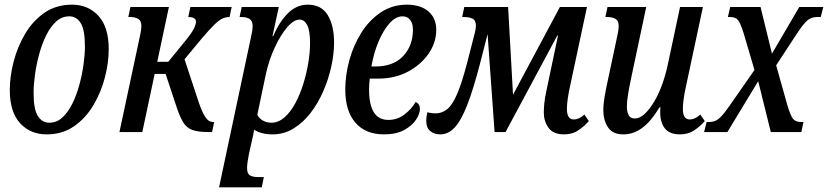

<svg xmlns="http://www.w3.org/2000/svg" viewBox="-20 -566 3549 823"><path d="M180 10Q110 10 66 -38Q22 -86 22 -181Q22 -238 38.5 -302Q55 -366 88 -421.5Q121 -477 171 -511.5Q221 -546 289 -546Q358 -546 402 -498Q446 -450 446 -355Q446 -297 429.5 -233.5Q413 -170 380 -114.5Q347 -59 297 -24.5Q247 10 180 10ZM192 -40Q223 -40 247.5 -62.5Q272 -85 290 -121.5Q308 -158 320 -202Q332 -246 338 -289Q344 -332 344 -367Q344 -438 326 -467Q308 -496 277 -496Q245 -496 220.5 -473.5Q196 -451 178 -414.5Q160 -378 148 -334Q136 -290 130 -246.5Q124 -203 124 -168Q124 -98 142 -69Q160 -40 192 -40Z M492 0 581 -417Q586 -439 586 -454Q586 -477 572.5 -485Q559 -493 538 -493H530L539 -536H704L654 -301H701L773 -389Q803 -426 811.5 -444Q820 -462 820 -473Q820 -493 787 -493L796 -536H973L964 -493Q947 -493 932.5 -486Q918 -479 899 -460.5Q880 -442 849 -406L771 -312L832 -127Q846 -86 860 -64.5Q874 -43 894 -43H898L889 0H873Q829 0 804.5 -9Q780 -18 766 -40.5Q752 -63 738 -104L690 -249H643L590 0Z M919 237 1058 -417Q1063 -439 1063 -454Q1063 -477 1049.5 -485Q1036 -493 1015 -493H1007L1016 -536H1175L1148 -411H1151Q1178 -474 1215 -510Q1252 -546 1299 -546Q1358 -546 1385 -501Q1412 -456 1412 -384Q1412 -335 1400 -280.5Q1388 -226 1365.5 -174.5Q1343 -123 1311 -81.5Q1279 -40 1238 -15Q1197 10 1148 10Q1100 10 1069 -10Q1068 -1 1065.5 12Q1063 25 1060 36L1047 94Q1044 111 1041.5 126.5Q1039 142 1039 154Q1039 179 1052 186Q1065 193 1085 193H1111L1102 237ZM1143 -40Q1173 -40 1199 -62.5Q1225 -85 1245.5 -123Q1266 -161 1280 -206Q1294 -251 1301.5 -296.5Q1309 -342 1309 -381Q1309 -434 1297 -458Q1285 -482 1264 -482Q1239 -482 1210.5 -448.5Q1182 -415 1157.5 -362Q1133 -309 1120 -250L1083 -74Q1092 -57 1108 -48.5Q1124 -40 1143 -40Z M1626 10Q1547 10 1503.5 -40Q1460 -90 1460 -182Q1460 -244 1477.5 -308Q1495 -372 1529 -426Q1563 -480 1612.5 -513Q1662 -546 1724 -546Q1783 -546 1816.5 -517Q1850 -488 1850 -438Q1850 -384 1817.5 -336.5Q1785 -289 1729 -259Q1673 -229 1600 -229H1565Q1562 -205 1562 -182Q1562 -119 1582 -85.5Q1602 -52 1645 -52Q1682 -52 1712 -74Q1742 -96 1762 -129Q1780 -120 1780 -100Q1780 -78 1763 -52.5Q1746 -27 1712 -8.5Q1678 10 1626 10ZM1572 -281H1588Q1666 -281 1708 -325.5Q1750 -370 1750 -439Q1750 -466 1738 -481Q1726 -496 1706 -496Q1676 -496 1649.5 -466Q1623 -436 1602.5 -387.5Q1582 -339 1572 -281Z M1867 10Q1842 10 1824.5 -4Q1807 -18 1807 -49Q1807 -65 1812 -85Q1822 -82 1830.5 -81Q1839 -80 1847 -80Q1875 -80 1897.5 -98.5Q1920 -117 1940.5 -165.5Q1961 -214 1984 -303L2015 -424Q2020 -444 2020 -455Q2020 -479 2005.5 -486Q1991 -493 1970 -493H1961L1970 -536H2158L2179 -160L2380 -536H2496L2423 -194Q2417 -167 2413.5 -142Q2410 -117 2410 -99Q2410 -54 2440 -54Q2462 -54 2485 -75L2504 -47Q2487 -27 2460.5 -8.5Q2434 10 2398 10Q2351 10 2331 -18.5Q2311 -47 2311 -83Q2311 -98 2313 -121.5Q2315 -145 2324 -186L2372 -414H2369L2147 0H2100L2070 -420L2038 -295Q2009 -183 1983 -116.5Q1957 -50 1929.5 -20Q1902 10 1867 10Z M2652 10Q2606 10 2586 -20.5Q2566 -51 2566 -95Q2566 -119 2571.5 -151Q2577 -183 2584 -215L2627 -417Q2632 -439 2632 -454Q2632 -477 2618.5 -485Q2605 -493 2584 -493H2575L2584 -536H2750L2686 -234Q2677 -192 2672 -161Q2667 -130 2667 -107Q2667 -90 2674 -74Q2681 -58 2701 -58Q2722 -58 2743.5 -78Q2765 -98 2784.5 -131Q2804 -164 2818.5 -204.5Q2833 -245 2842 -287L2895 -536H2993L2920 -194Q2914 -167 2910.5 -142Q2907 -117 2907 -99Q2907 -54 2937 -54Q2959 -54 2982 -75L3001 -47Q2984 -27 2957.5 -8.5Q2931 10 2895 10Q2850 10 2830 -15.5Q2810 -41 2810 -84Q2810 -89 2810 -94.5Q2810 -100 2811 -106H2807Q2770 -45 2732.5 -17.5Q2695 10 2652 10Z M2998 0 3009 -43H3019Q3034 -43 3046 -48Q3058 -53 3072 -67.5Q3086 -82 3106 -111L3214 -266L3168 -422Q3155 -464 3144.5 -478.5Q3134 -493 3111 -493H3100L3110 -536H3240L3289 -336L3406 -536H3509L3498 -493H3482Q3459 -493 3442 -479.5Q3425 -466 3396 -422L3307 -286L3355 -115Q3368 -71 3379 -57Q3390 -43 3414 -43H3424L3415 0H3284L3230 -218L3098 0Z"/></svg>

Font: Noto Serif ExtraCondensed Medium
Style: Italic
Weight: 500
Width: 2
Italic angle: -12°
Designer: Monotype Design Team
Foundry: Monotype Imaging Inc.
Version: Version 2.013; ttfautohint (v1.8.4.7-5d5b)